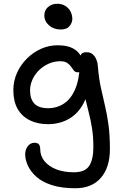

<svg xmlns="http://www.w3.org/2000/svg" viewBox="-20 -742 654 1022"><path d="M381 260Q307 260 255 243Q203 226 172.5 198Q142 170 128 138.5Q114 107 114 80Q114 54 128 36Q142 18 163 18Q180 18 187 26.5Q194 35 194 51Q194 88 217 116Q240 144 280 159.5Q320 175 373 175Q433 175 455 140.5Q477 106 477 42Q477 -13 470 -58Q463 -103 452.5 -143Q442 -183 433 -222Q424 -261 419 -305L457 -295Q448 -239 428 -198.5Q408 -158 378.5 -132Q349 -106 312.5 -93.5Q276 -81 236 -81Q180 -81 138 -102Q96 -123 73.5 -163Q51 -203 51 -262Q51 -310 70 -353Q89 -396 122.5 -429.5Q156 -463 198 -482Q240 -501 286 -501Q337 -501 366.5 -485.5Q396 -470 409 -446Q422 -422 422 -397Q422 -383 414 -370Q406 -357 395 -357Q381 -357 373.5 -366Q366 -375 358.5 -386.5Q351 -398 338 -407Q325 -416 300 -416Q268 -416 239 -403Q210 -390 187.5 -368Q165 -346 152.5 -318Q140 -290 140 -261Q140 -215 163 -190.5Q186 -166 236 -166Q283 -166 321.5 -191.5Q360 -217 382.5 -273Q405 -329 405 -420Q405 -443 412.5 -453.5Q420 -464 441 -464Q461 -464 473.5 -453Q486 -442 493 -425Q500 -408 501 -389Q506 -327 516.5 -277.5Q527 -228 538.5 -180.5Q550 -133 557.5 -77.5Q565 -22 565 52Q565 149 517 204.5Q469 260 381 260ZM303 -585Q266 -585 241 -607Q216 -629 216 -660Q216 -687 235.5 -704.5Q255 -722 285 -722Q310 -722 328.5 -710Q347 -698 356 -679.5Q365 -661 365 -641Q365 -622 350.5 -603.5Q336 -585 303 -585Z"/></svg>

Font: Shantell Sans
Style: Regular
Weight: 400
Designer: Stephen Nixon, Anya Danilova, Shantell Martin
Foundry: Arrow Type
Version: Version 1.008;[ac192a2d6]